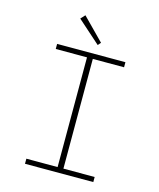

<svg xmlns="http://www.w3.org/2000/svg" viewBox="-124 -934 848 1021"><g transform="rotate(15 300.0 -423.0)"><path d="M112 0V-28H284V-632H112V-660H488V-632H316V-28H488V0ZM322 -710 196 -822 218 -846 336 -726Z"/></g></svg>

Font: Source Code Pro ExtraLight ExtraLight
Style: Regular
Weight: 250
Monospace: yes
Version: Version 1.018;hotconv 1.0.116;makeotfexe 2.5.65601